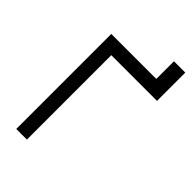

<svg xmlns="http://www.w3.org/2000/svg" viewBox="-248 -915 1000 1000"><g transform="rotate(45 252.0 -415.0)"><path d="M79.7 0H158V-621.7H494.7V-700H79.7ZM411.3 -830V-667H494.7V-830Z"/></g></svg>

Font: Unageo Variable
Style: Regular
Weight: 300
Designer: Richard Sepsi
Foundry: Richard Sepsi
Version: Version 2.200